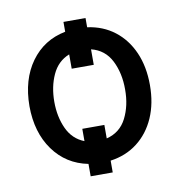

<svg xmlns="http://www.w3.org/2000/svg" viewBox="-75 -662 774 792"><g transform="rotate(-10 312.5 -265.5)"><path d="M334.2 -588.8V-550.1Q399.5 -541.2 447.4 -504.3Q495.4 -467.3 521.7 -407.5Q547.9 -347.7 547.9 -270.6Q547.9 -193.9 521.7 -134.2Q495.4 -74.6 447.4 -37.5Q399.5 -0.4 334.2 8.5V57.9H241.8V6Q150.6 -12.1 97.1 -86.3Q43.7 -160.5 43.3 -270.6Q43.7 -381.7 97.1 -455.8Q150.6 -529.8 241.8 -547.6V-588.8ZM334.2 -141V-84.5Q391.3 -98.7 417.8 -150.9Q444.2 -203.1 443.9 -270.6Q444.2 -338.4 417.8 -391Q391.3 -443.5 334.2 -457.7V-392.8H241.8V-452.8Q193.2 -433.6 170.3 -383.5Q147.4 -333.5 147.4 -270.6Q147.4 -207.7 170.3 -158Q193.2 -108.3 241.8 -89.5V-141Z"/></g></svg>

Font: Inter Zeller Medium
Style: Regular
Weight: 500
Designer: Rasmus Andersson; Joe Bland
Foundry: zeller
Version: Version 3.015;git-dec3a8cb1